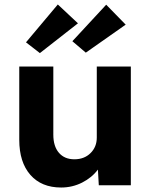

<svg xmlns="http://www.w3.org/2000/svg" viewBox="-20 -827 676 857"><path d="M253 10Q165 10 115.5 -46.5Q66 -103 66 -203V-530H218V-226Q218 -174 243 -145Q268 -116 312 -116Q356 -116 384 -143.5Q412 -171 412 -213V-530H564V0H421L417 -70Q390 -34 346.5 -12Q303 10 253 10ZM158 -590 96 -638 238 -807 328 -723ZM363 -592 303 -643 454 -806 541 -717Z"/></svg>

Font: Readex Pro bold
Style: Bold
Weight: 700
Designer: Bonnie Shaver-Troup, Thomas Jockin
Foundry: Lexend
Version: Version 1.200; ttfautohint (v1.8.3)